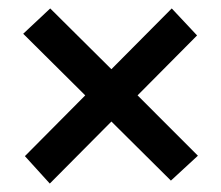

<svg xmlns="http://www.w3.org/2000/svg" viewBox="-20 -506 524 455"><path d="M385 -78 244 -218 98 -71 39 -136 182 -280 35 -426 99 -486 244 -342 387 -486 447 -422 306 -280 449 -137Z"/></svg>

Font: Easer Grotesk
Style: Regular
Weight: 400
Designer: Boardeaser, Bonnie Shaver-Troup, Thomas Jockin
Foundry: Lexend
Version: Version 1.008;Glyphs 3.1.2 (3151)